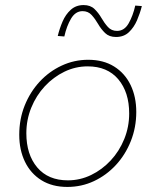

<svg xmlns="http://www.w3.org/2000/svg" viewBox="-20 -726 640 758"><path d="M246 12Q186 12 143.5 -14.5Q101 -41 78.5 -87.5Q56 -134 56 -194Q56 -256 77.5 -309.5Q99 -363 136.5 -403.5Q174 -444 223.5 -467Q273 -490 328 -490Q388 -490 430.5 -463.5Q473 -437 495.5 -390.5Q518 -344 518 -284Q518 -223 496.5 -169Q475 -115 437.5 -74.5Q400 -34 351 -11Q302 12 246 12ZM248 -14Q296 -14 339.5 -35Q383 -56 417 -92.5Q451 -129 470.5 -177Q490 -225 490 -278Q490 -362 447 -413Q404 -464 326 -464Q278 -464 234.5 -443Q191 -422 157 -385.5Q123 -349 103.5 -301Q84 -253 84 -200Q84 -116 127 -65Q170 -14 248 -14ZM438 -580Q411 -580 395 -595.5Q379 -611 367.5 -631Q356 -651 342 -666.5Q328 -682 306 -682Q278 -682 260.5 -652.5Q243 -623 234 -582L208 -584Q215 -613 227 -641Q239 -669 259.5 -687.5Q280 -706 310 -706Q337 -706 353 -690.5Q369 -675 380.5 -655Q392 -635 406 -619.5Q420 -604 442 -604Q471 -604 488 -634Q505 -664 514 -704L540 -702Q533 -674 521 -646Q509 -618 489 -599Q469 -580 438 -580Z"/></svg>

Font: SourceCodeVF
Style: Italic
Weight: 200
Italic angle: -11°
Monospace: yes
Designer: Paul D. Hunt, Teo Tuominen
Foundry: Adobe
Version: Version 1.026;hotconv 1.1.0;makeotfexe 2.6.0